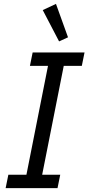

<svg xmlns="http://www.w3.org/2000/svg" viewBox="-20 -968 455 988"><path d="M284 -755 200 -916 268 -948 330 -776ZM276 0H9L23 -69H116L227 -629H134L148 -698H415L401 -629H308L197 -69H290Z"/></svg>

Font: Aneliza
Style: Italic
Weight: 400
Italic angle: -11.31°
Designer: Mike Abbink, Paul van der Laan, Pieter van Rosmalen
Foundry: Bold Monday
Version: Version 3.0